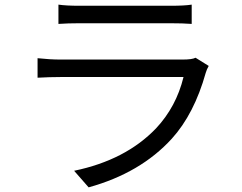

<svg xmlns="http://www.w3.org/2000/svg" viewBox="-20 -765 1040 826"><path d="M821.3 -516.6 877.9 -481.4Q869.1 -465.8 865.2 -452.1Q815.4 -274.4 718.8 -168Q584 -20.5 361.3 41L298.8 -30.3Q520.5 -76.2 651.4 -212.9Q738.3 -305.7 769.5 -433.6H239.3Q194.3 -433.6 141.6 -430.7V-514.6Q195.3 -508.8 239.3 -508.8H765.6Q806.6 -508.8 821.3 -516.6ZM231.4 -662.1V-745.1Q264.6 -740.2 321.3 -740.2H713.9Q774.4 -740.2 804.7 -745.1V-662.1Q767.6 -665 712.9 -665H321.3Q272.5 -665 231.4 -662.1Z"/></svg>

Font: GenEi Gothic M Regular
Style: Regular
Weight: 400
Designer: o_tamon (Modified); [Source Han Sans]
Ryoko NISHIZUKA  (kana & ideographs); Paul D. Hunt (Latin, Greek & Cyrillic); Wenl
Version: Version 1.1a;Original Version 1.004